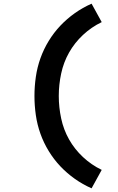

<svg xmlns="http://www.w3.org/2000/svg" viewBox="-20 -861 640 1042"><path d="M477 161Q429 140 386 109.5Q343 79 307.5 41.5Q272 4 244.5 -41Q217 -86 199.5 -135Q182 -184 174.5 -236Q167 -288 167 -340Q167 -392 174.5 -444Q182 -496 199.5 -545Q217 -594 244.5 -639Q272 -684 307.5 -721.5Q343 -759 386 -789.5Q429 -820 477 -841L532 -741Q476 -714 430.5 -671.5Q385 -629 355 -576Q325 -523 312 -462Q299 -401 299 -340Q299 -279 312 -218Q325 -157 355 -104Q385 -51 430.5 -8.5Q476 34 532 61Z"/></svg>

Font: Iosevka Curly XBdEx
Style: Regular
Weight: 800
Width: 7
Monospace: yes
Designer: Belleve Invis
Foundry: Belleve Invis
Version: Version 11.1.0; ttfautohint (v1.8.3)